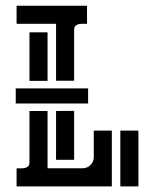

<svg xmlns="http://www.w3.org/2000/svg" viewBox="-20 -664 552 684"><path d="M39.1 -64.5Q45.4 -64.5 53.2 -64.2Q61 -64 68.1 -65.4Q75.2 -66.9 80.1 -71.5Q85 -76.2 85 -85.9V-268.6H149.4V-64.5H273.9Q290.5 -64.5 302.2 -75.9Q314 -87.4 314 -104V-198.7H378.4V0H39.1ZM244.1 -376.5H179.7V-579.1H39.1V-643.6H290V-579.1Q283.7 -579.1 275.9 -579.3Q268.1 -579.6 261 -578.1Q253.9 -576.7 249 -572Q244.1 -567.4 244.1 -557.6ZM36.1 -349.1H293.9V-295.4H36.1ZM473.1 -198.7V0H408.7V-198.7ZM179.7 -94.7V-268.6L244.1 -269V-94.7ZM149.4 -376H85V-548.8H149.4Z"/></svg>

Font: Isar CAT
Style: Regular
Weight: 400
Designer: Digitized by Peter Wiegel
Foundry: CAT-Fonts, Peter Wiegel
Version: Version 1.000; ttfautohint (v1.3)